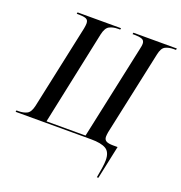

<svg xmlns="http://www.w3.org/2000/svg" viewBox="-180 -850 1128 1196"><g transform="rotate(20 383.5 -252.0)"><path d="M594 210Q600 179 605 146Q610 113 610 92Q610 38 578.5 19Q547 0 480 0H-21L-19 -10H-5Q27 -10 50 -21.5Q73 -33 83 -78L202 -634Q206 -655 206 -668Q206 -691 189.5 -697.5Q173 -704 143 -704H128L130 -714H418L416 -704H401Q369 -704 345.5 -692Q322 -680 312 -635L180 -10H439L573 -635Q578 -656 578 -668Q578 -691 560 -697.5Q542 -704 513 -704H498L500 -714H788L786 -704H771Q739 -704 716 -692.5Q693 -681 684 -636L564 -77Q561 -58 561 -47Q561 -28 575 -19.5Q589 -11 622 -11H651L604 210Z"/></g></svg>

Font: Noto Serif Display SemiCondensed Medium
Style: Italic
Weight: 500
Width: 4
Italic angle: -12°
Designer: Monotype Design Team
Foundry: Monotype Imaging Inc.
Version: Version 2.009